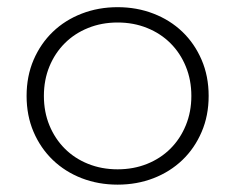

<svg xmlns="http://www.w3.org/2000/svg" viewBox="-20 -500 655 535"><path d="M307.7 14.5Q254.1 14.5 207.7 -3.4Q161.4 -21.4 127.3 -54.1Q93.2 -86.8 73.6 -132.3Q54.1 -177.7 54.1 -232.7Q54.1 -287.7 73.6 -333.2Q93.2 -378.6 127.3 -411.4Q161.4 -444.1 207.7 -462Q254.1 -480 307.7 -480Q361.4 -480 407.7 -462Q454.1 -444.1 488.2 -411.4Q522.3 -378.6 541.8 -333.2Q561.4 -287.7 561.4 -232.7Q561.4 -177.7 541.8 -132.3Q522.3 -86.8 488.2 -54.1Q454.1 -21.4 407.7 -3.4Q361.4 14.5 307.7 14.5ZM307.7 -28.2Q352.3 -28.2 390 -43.4Q427.7 -58.6 455 -85.9Q482.3 -113.2 497.7 -150.7Q513.2 -188.2 513.2 -232.7Q513.2 -277.3 497.7 -314.8Q482.3 -352.3 455 -379.5Q427.7 -406.8 390 -422Q352.3 -437.3 307.7 -437.3Q263.2 -437.3 225.5 -422Q187.7 -406.8 160.5 -379.5Q133.2 -352.3 117.7 -314.8Q102.3 -277.3 102.3 -232.7Q102.3 -188.2 117.7 -150.7Q133.2 -113.2 160.5 -85.9Q187.7 -58.6 225.5 -43.4Q263.2 -28.2 307.7 -28.2Z"/></svg>

Font: Spartan Light
Style: Regular
Weight: 300
Designer: Matt Bailey, Mirko Velimirovic
Foundry: Matt Bailey
Version: Version 1.005